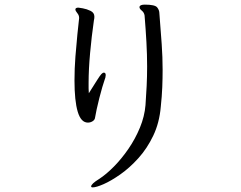

<svg xmlns="http://www.w3.org/2000/svg" viewBox="-20 -765 1040 830"><path d="M583 -736Q586 -745 606 -745Q650 -745 659.5 -733Q669 -721 669 -707Q675 -631 679 -574.5Q683 -518 683 -463Q683 -427 681.5 -388.5Q680 -350 675 -303Q669 -234 642.5 -178.5Q616 -123 578 -81Q540 -39 500 -11Q460 17 428 31Q396 45 381 45Q374 45 374 41Q374 30 408 9Q439 -11 472.5 -45Q506 -79 535.5 -122Q565 -165 585 -213.5Q605 -262 609 -311Q612 -352 614 -393.5Q616 -435 616 -478Q616 -528 613 -582.5Q610 -637 605 -698Q603 -711 593 -719Q583 -727 583 -734ZM322 -688Q322 -699 314 -708.5Q306 -718 306 -724V-726Q308 -732 319 -732Q321 -732 338 -729Q355 -726 371.5 -718Q388 -710 388 -693Q388 -689 387.5 -685Q387 -681 386 -677Q376 -608 369.5 -536Q363 -464 363 -407Q363 -394 363 -383Q363 -372 364 -362Q388 -400 400 -419Q412 -438 418 -444.5Q424 -451 429 -451Q437 -451 437 -440Q437 -431 431 -416Q428 -408 422 -387.5Q416 -367 409.5 -341.5Q403 -316 398 -293Q393 -270 391 -257Q390 -247 380.5 -241Q371 -235 360 -235Q330 -235 316 -282Q302 -329 302 -417Q302 -468 306 -520Q310 -572 314.5 -616Q319 -660 322 -686Z"/></svg>

Font: Moon Stars Kai HW
Style: Regular
Weight: 400
Designer: GuiWonder
Version: Version 1.101